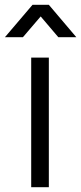

<svg xmlns="http://www.w3.org/2000/svg" viewBox="-50 -780 338 800"><path d="M-29.5 -625 85.5 -760H153.5L268 -625H193L119.5 -711.5L45.5 -625ZM80 0V-540H153.5V0Z"/></svg>

Font: Manrope ExtraLight
Style: Regular
Weight: 400
Version: Version 4.504